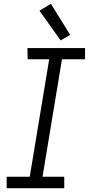

<svg xmlns="http://www.w3.org/2000/svg" viewBox="-20 -987 472 1007"><path d="M15 0H317V-60H203L305 -676H426V-735H124L125 -676H238L136 -60H15ZM298 -775 348 -804 247 -967 187 -931Z"/></svg>

Font: Iosevka Sparkle Light
Style: Italic
Weight: 300
Italic angle: -9°
Designer: Belleve Invis
Foundry: Belleve Invis
Version: Version 4.5.0; ttfautohint (v1.8.3)